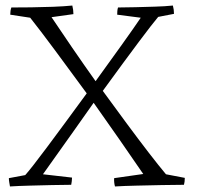

<svg xmlns="http://www.w3.org/2000/svg" viewBox="-20 -667 713 693"><path d="M16 6Q15 0 13.5 -8.5Q12 -17 12 -24L71 -35Q91 -57 148.5 -134Q206 -211 293 -330Q233 -412 178.5 -485.5Q124 -559 89 -603L17 -614Q17 -629 21 -640Q52 -640 92 -640.5Q132 -641 171.5 -642.5Q211 -644 241 -647Q245 -631 245 -616L166 -605Q179 -586 198.5 -557Q218 -528 240.5 -495Q263 -462 285.5 -430Q308 -398 325 -374Q375 -443 419 -504.5Q463 -566 488 -603L403 -614Q403 -620 403.5 -627Q404 -634 406 -640Q434 -640 469 -641Q504 -642 539.5 -643Q575 -644 604 -647Q608 -632 608 -617L551 -606Q511 -559 351 -339Q394 -280 436.5 -222.5Q479 -165 516 -117Q553 -69 579 -38L647 -25Q647 -11 644 0Q609 0 563.5 1Q518 2 473 3Q428 4 395 6Q391 -9 392 -24L497 -39Q415 -159 318 -296Q282 -245 247 -195.5Q212 -146 183 -105.5Q154 -65 135 -38L240 -26Q240 -19 239 -12.5Q238 -6 237 0Q207 0 167 1Q127 2 87 3Q47 4 16 6Z"/></svg>

Font: Labrada Light
Style: Regular
Weight: 300
Designer: Mercedes Jáuregui
Foundry: Omnibus-Type Team
Version: Version 1.000; ttfautohint (v1.8.4.7-5d5b)